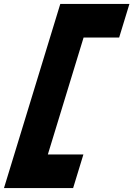

<svg xmlns="http://www.w3.org/2000/svg" viewBox="-103 -763 675 972"><path d="M467.2 -743H552.2L500.2 -573H415.2H320.2L139.2 19H234.2H319.2L267.2 189H182.2H2.2H-82.8L-56.8 104L176.2 -658L202.2 -743H287.2Z"/></svg>

Font: Nordica Plus
Style: NordicaClassicBkObl
Weight: 900
Version: Version 1.01